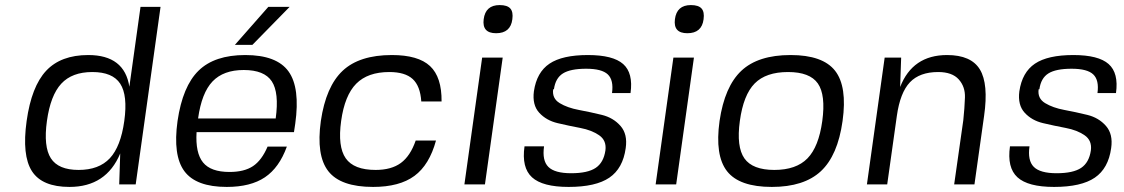

<svg xmlns="http://www.w3.org/2000/svg" viewBox="-20 -727 4433 757"><path d="M534 -700H613L515 0H450L454 -122Q399 10 254 10Q146 10 106 -52Q66 -114 85 -250Q104 -386 162 -448Q220 -510 328 -510Q471 -510 490 -385ZM221.5 -397Q179 -351 165 -250Q151 -149 180.5 -103Q210 -57 290 -57Q370 -57 413 -103Q456 -149 470 -250Q484 -351 454 -397Q424 -443 344 -443Q264 -443 221.5 -397Z M755 -206Q750 -124 780.5 -86.5Q811 -49 885 -49Q943 -49 977.5 -72Q1012 -95 1035 -149H1111Q1081 -66 1024.5 -28Q968 10 874 10Q753 10 707 -52Q661 -114 680 -250Q700 -387 763 -448.5Q826 -510 947 -510Q1071 -510 1117.5 -445.5Q1164 -381 1144 -239L1139 -206ZM1067 -260Q1081 -362 1051.5 -406.5Q1022 -451 941 -451Q861 -451 818 -406Q775 -361 761 -260ZM906 -550 1038 -700H1122L975 -550Z M1619 -173H1699Q1673 -77 1614 -33.5Q1555 10 1451 10Q1323 10 1274.5 -52Q1226 -114 1245 -250Q1265 -386 1331 -448Q1397 -510 1525 -510Q1629 -510 1675.5 -466.5Q1722 -423 1721 -327H1641Q1637 -388 1607 -415.5Q1577 -443 1515 -443Q1430 -443 1384.5 -397Q1339 -351 1325 -250Q1311 -149 1343 -103Q1375 -57 1461 -57Q1523 -57 1560.5 -84.5Q1598 -112 1619 -173Z M1892 0H1811L1881 -500H1962ZM1950 -707Q1980 -707 1992 -693.5Q2004 -680 2000 -651Q1993 -596 1936 -596Q1880 -596 1887 -651Q1894 -707 1950 -707Z M2164 -375H2161Q2156 -339 2186.5 -320.5Q2217 -302 2262.5 -293.5Q2308 -285 2353 -274Q2398 -263 2426.5 -230.5Q2455 -198 2447 -143Q2436 -63 2382.5 -26.5Q2329 10 2222 10Q2119 10 2077.5 -28Q2036 -66 2048 -150H2125Q2117 -94 2142 -69Q2167 -44 2232 -44Q2297 -44 2328.5 -65Q2360 -86 2367 -134Q2372 -173 2342.5 -193.5Q2313 -214 2268 -222.5Q2223 -231 2178.5 -241.5Q2134 -252 2106 -282.5Q2078 -313 2085 -367Q2096 -442 2146.5 -476Q2197 -510 2298 -510Q2397 -510 2437 -474.5Q2477 -439 2466 -360H2393Q2400 -411 2376.5 -433.5Q2353 -456 2291 -456Q2229 -456 2199.5 -437.5Q2170 -419 2164 -375Z M2646 0H2565L2635 -500H2716ZM2704 -707Q2734 -707 2746 -693.5Q2758 -680 2754 -651Q2747 -596 2690 -596Q2634 -596 2641 -651Q2648 -707 2704 -707Z M3097 -510Q3224 -510 3272.5 -448Q3321 -386 3302 -250Q3283 -114 3216.5 -52Q3150 10 3023 10Q2895 10 2846.5 -52Q2798 -114 2817 -250Q2837 -386 2903 -448Q2969 -510 3097 -510ZM2897 -250Q2883 -148 2915 -102.5Q2947 -57 3033 -57Q3119 -57 3163.5 -102.5Q3208 -148 3222 -250Q3236 -353 3204.5 -398Q3173 -443 3087 -443Q3000 -443 2955.5 -398Q2911 -353 2897 -250Z M3714 -510Q3809 -510 3843.5 -453Q3878 -396 3860 -270L3822 0H3742L3778 -253Q3783 -300 3784.5 -342.5Q3786 -385 3760 -414Q3734 -443 3679 -443Q3606 -443 3567.5 -402.5Q3529 -362 3516 -270L3478 0H3398L3468 -500H3533L3529 -384Q3578 -510 3714 -510Z M4078 -375H4075Q4070 -339 4100.5 -320.5Q4131 -302 4176.5 -293.5Q4222 -285 4267 -274Q4312 -263 4340.5 -230.5Q4369 -198 4361 -143Q4350 -63 4296.5 -26.5Q4243 10 4136 10Q4033 10 3991.5 -28Q3950 -66 3962 -150H4039Q4031 -94 4056 -69Q4081 -44 4146 -44Q4211 -44 4242.5 -65Q4274 -86 4281 -134Q4286 -173 4256.5 -193.5Q4227 -214 4182 -222.5Q4137 -231 4092.5 -241.5Q4048 -252 4020 -282.5Q3992 -313 3999 -367Q4010 -442 4060.5 -476Q4111 -510 4212 -510Q4311 -510 4351 -474.5Q4391 -439 4380 -360H4307Q4314 -411 4290.5 -433.5Q4267 -456 4205 -456Q4143 -456 4113.5 -437.5Q4084 -419 4078 -375Z"/></svg>

Font: Fivo Sans Modern
Style: Italic
Weight: 400
Designer: Alexander Slobzheninov
Foundry: Alexander Slobzheninov
Version: 1.0